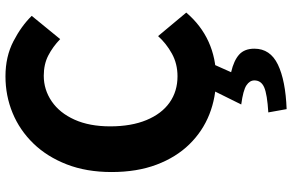

<svg xmlns="http://www.w3.org/2000/svg" viewBox="-203 -593 1068 702"><g transform="rotate(-90 331.0 -242.0)"><path d="M397 14Q326 14 264 -10.5Q202 -35 154.5 -83.5Q107 -132 80 -203.5Q53 -275 53 -368Q53 -460 81 -532Q109 -604 157.5 -654Q206 -704 269 -730Q332 -756 403 -756Q475 -756 531 -727Q587 -698 624 -660L539 -556Q511 -583 479 -599.5Q447 -616 405 -616Q354 -616 311.5 -587Q269 -558 244.5 -503.5Q220 -449 220 -373Q220 -296 243 -240.5Q266 -185 307 -156Q348 -127 403 -127Q449 -127 486 -147.5Q523 -168 550 -198L636 -95Q590 -41 529.5 -13.5Q469 14 397 14ZM283 272 271 205Q337 201 362.5 190Q388 179 388 154Q388 137 370 125Q352 113 300 106L355 -5H451L418 69Q461 79 482.5 98.5Q504 118 504 154Q504 212 446 240Q388 268 283 272Z"/></g></svg>

Font: Noto Sans KR ExtraBold
Style: Regular
Weight: 800
Designer: Ryoko NISHIZUKA  (kana, bopomofo & ideographs); Paul D. Hunt (Latin, Greek & Cyrillic); Sandoll Communications , Soo-you
Foundry: Adobe
Version: Version 2.004-H2;hotconv 1.0.118;makeotfexe 2.5.65603